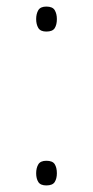

<svg xmlns="http://www.w3.org/2000/svg" viewBox="-20 -555 283 584"><path d="M121 -459Q103 -459 96.5 -470Q90 -481 90 -497Q90 -513 96.5 -524Q103 -535 121 -535Q140 -535 146.5 -524Q153 -513 153 -497Q153 -480 146.5 -469.5Q140 -459 121 -459ZM121 9Q103 9 96.5 -1.5Q90 -12 90 -28Q90 -44 96.5 -55Q103 -66 121 -66Q140 -66 146.5 -55.5Q153 -45 153 -28Q153 -12 146.5 -1.5Q140 9 121 9Z"/></svg>

Font: Noto Sans Gurmukhi ExtraCondensed ExtraLight
Style: Regular
Weight: 200
Width: 2
Designer: Jelle Bosma - Monotype Design Team
Foundry: Monotype Imaging Inc.
Version: Version 2.004; ttfautohint (v1.8.4.7-5d5b)